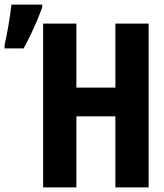

<svg xmlns="http://www.w3.org/2000/svg" viewBox="-93 -817 713 837"><path d="M95 0V-714H240V-435H410V-714H555V0H410V-310H240V0ZM-73 -621Q-69 -639 -64.5 -661Q-60 -683 -56 -707.5Q-52 -732 -48.5 -755Q-45 -778 -43 -797H91V-785Q82 -760 69.5 -730Q57 -700 42 -668.5Q27 -637 10 -606H-73Z"/></svg>

Font: Noto Sans Mono
Style: Bold
Weight: 700
Designer: Monotype Design Team
Foundry: Monotype Imaging Inc.
Version: Version 2.014